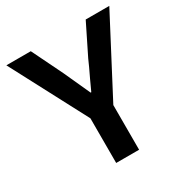

<svg xmlns="http://www.w3.org/2000/svg" viewBox="-165 -852 953 987"><g transform="rotate(-30 311.5 -358.5)"><path d="M244 -265 6 -717H151L239 -537L311 -379H315L344 -442Q374 -504 388 -537L477 -717H617L380 -265V0H244Z"/></g></svg>

Font: Nebula Sans Semibold
Style: Regular
Weight: 600
Designer: Paul D. Hunt for Adobe (as Source Sans)
Foundry: Nebula Entertainment & Broadcasting LLC
Version: Version 1.010